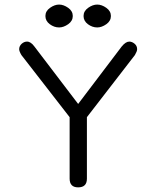

<svg xmlns="http://www.w3.org/2000/svg" viewBox="-20 -809 680 836"><path d="M283.2 -298.8 73.2 -569.3Q63.5 -585.9 63.5 -594.7Q63.5 -608.4 74.2 -618.2Q85 -627.9 97.7 -627.9Q114.3 -627.9 129.9 -606.4L320.3 -356.4L509.8 -606.4Q527.3 -627.9 543 -627.9Q554.7 -627.9 565.9 -618.7Q577.1 -609.4 577.1 -594.7Q577.1 -585.9 567.4 -569.3L358.4 -298.8V-31.2Q358.4 6.8 320.3 6.8Q283.2 6.8 283.2 -31.2ZM237.3 -689.5Q215.8 -689.5 196.8 -703.6Q177.7 -717.8 177.7 -739.3Q177.7 -760.7 197.8 -774.9Q217.8 -789.1 237.3 -789.1Q256.8 -789.1 276.9 -774.9Q296.9 -760.7 296.9 -739.3Q296.9 -717.8 276.9 -703.6Q256.8 -689.5 237.3 -689.5ZM403.3 -689.5Q381.8 -689.5 362.8 -703.6Q343.8 -717.8 343.8 -739.3Q343.8 -760.7 363.8 -774.9Q383.8 -789.1 403.3 -789.1Q422.9 -789.1 442.9 -774.9Q462.9 -760.7 462.9 -739.3Q462.9 -717.8 442.9 -703.6Q422.9 -689.5 403.3 -689.5Z"/></svg>

Font: Jura
Style: DemiBold
Weight: 600
Version: Version 2.4